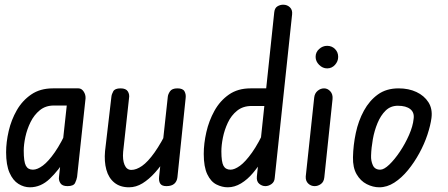

<svg xmlns="http://www.w3.org/2000/svg" viewBox="-20 -792 1907 817"><path d="M107 5Q82 5 58.5 -9.5Q35 -24 20.5 -57Q6 -90 6 -144Q6 -187 17 -234.5Q28 -282 51.5 -323Q75 -364 113 -390Q151 -416 205 -416H294L286 -343H209Q174 -343 149.5 -323Q125 -303 110 -272.5Q95 -242 88 -209.5Q81 -177 81 -151Q81 -104 90 -87Q99 -70 120 -70Q139 -70 162.5 -87.5Q186 -105 213.5 -144.5Q241 -184 270 -249L259 -116Q230 -68 192 -31.5Q154 5 107 5ZM267 0Q245 0 237 -12.5Q229 -25 231 -39L272 -416H314Q327 -416 336 -402.5Q345 -389 344 -373L308 -39Q306 -27 299.5 -13.5Q293 0 267 0Z M688 0Q669 0 662 -10.5Q655 -21 657 -40L694 -380Q695 -391 703.5 -403.5Q712 -416 735 -416Q758 -416 765 -403.5Q772 -391 770 -375L735 -38Q733 -20 721.5 -10Q710 0 688 0ZM529 5Q491 5 466.5 -15Q442 -35 432.5 -70Q423 -105 427 -149L454 -380Q455 -391 462 -403.5Q469 -416 493 -416Q516 -416 524 -403Q532 -390 529 -374L504 -146Q501 -112 510 -90.5Q519 -69 539 -69Q560 -69 584.5 -86Q609 -103 637.5 -143Q666 -183 698 -249L688 -121Q665 -86 639.5 -57.5Q614 -29 586.5 -12Q559 5 529 5Z M1109 0Q1095 0 1083 -10Q1071 -20 1073 -41L1147 -740Q1149 -758 1160.5 -765Q1172 -772 1185 -772Q1202 -772 1213.5 -761Q1225 -750 1223 -731L1149 -35Q1148 -18 1135.5 -9Q1123 0 1109 0ZM847 -137Q847 -181 858 -229.5Q869 -278 892.5 -320.5Q916 -363 954 -389.5Q992 -416 1046 -416H1138L1130 -341H1050Q1014 -341 989 -321Q964 -301 949.5 -270Q935 -239 928.5 -206.5Q922 -174 922 -148Q922 -103 931 -86.5Q940 -70 961 -70Q978 -70 1001 -86.5Q1024 -103 1052.5 -143Q1081 -183 1111 -250L1100 -116Q1080 -84 1056.5 -56Q1033 -28 1005.5 -11.5Q978 5 949 5Q925 5 901 -7Q877 -19 862 -50.5Q847 -82 847 -137Z M1319 0Q1303 0 1291.5 -11Q1280 -22 1281 -41L1317 -377Q1319 -395 1331.5 -405.5Q1344 -416 1359 -416Q1374 -416 1385.5 -403.5Q1397 -391 1395 -370L1360 -37Q1358 -18 1345.5 -9Q1333 0 1319 0ZM1372 -501Q1353 -501 1338 -516Q1323 -531 1323 -550Q1323 -570 1338 -583.5Q1353 -597 1372 -597Q1392 -597 1405.5 -583.5Q1419 -570 1419 -550Q1419 -531 1405.5 -516Q1392 -501 1372 -501Z M1594 5Q1567 5 1540.5 -8.5Q1514 -22 1497.5 -50.5Q1481 -79 1482 -123Q1483 -174 1494 -226Q1505 -278 1528.5 -321Q1552 -364 1588 -390Q1624 -416 1676 -416Q1719 -416 1752 -400.5Q1785 -385 1803 -357Q1821 -329 1816 -290Q1812 -259 1799 -219.5Q1786 -180 1764.5 -140.5Q1743 -101 1716 -68Q1689 -35 1658 -15Q1627 5 1594 5ZM1598 -70Q1614 -70 1636.5 -91.5Q1659 -113 1681.5 -146.5Q1704 -180 1720.5 -217.5Q1737 -255 1740 -286Q1744 -313 1726 -327.5Q1708 -342 1673 -342Q1642 -342 1621 -321.5Q1600 -301 1586.5 -268.5Q1573 -236 1566.5 -199.5Q1560 -163 1559 -130Q1558 -108 1566.5 -89Q1575 -70 1598 -70Z"/></svg>

Font: Edu NSW ACT Foundation Medium
Style: Regular
Weight: 500
Version: Version 1.003